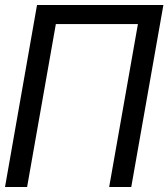

<svg xmlns="http://www.w3.org/2000/svg" viewBox="-20 -745 671 765"><path d="M127.5 -725H631L503 0H415L529.5 -649H202.5L88 0H0Z"/></svg>

Font: JuliaMono Italic
Style: Regular
Weight: 400
Italic angle: -9°
Monospace: yes
Designer: cormullion
Foundry: corm
Version: Version 0.049; ttfautohint (v1.8.4)